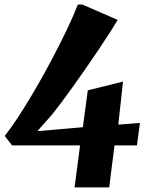

<svg xmlns="http://www.w3.org/2000/svg" viewBox="-40 -633 677 836"><path d="M-19.5 -41Q5.4 -72.3 34.7 -116.7Q64 -161.1 94.7 -212.4Q125.5 -263.7 155.8 -318.8Q186 -374 213.1 -427Q240.2 -480 262.5 -528.1Q284.7 -576.2 298.8 -613.3H318.4L472.2 -546.4Q458.5 -522.5 436.5 -488.5Q414.6 -454.6 388.4 -415.5Q362.3 -376.5 333.7 -335.2Q305.2 -293.9 277.8 -255.9Q250.5 -217.8 226.6 -185.8Q202.6 -153.8 186 -133.3L122.6 -62L320.8 -79.1L342.3 -239.7L495.6 -277.8L475.1 -90.3L569.3 -97.7L556.2 0H458.5L435.5 183.1H284.7L308.6 0H12.7Z"/></svg>

Font: Merriweather UltraBold
Style: Italic
Weight: 900
Italic angle: -7°
Designer: Eben Sorkin ( eben@eyebytes.com )
Foundry: Eben Sorkin ( eben@eyebytes.com )
Version: Version 1.52; ttfautohint (v1.4.1)